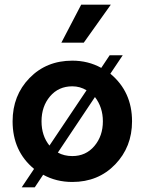

<svg xmlns="http://www.w3.org/2000/svg" viewBox="-20 -770 619 823"><path d="M339 -587H243L328 -750H455ZM453 -454Q546 -377 546 -250Q546 -140 473.5 -65Q401 10 290 10Q221 10 165 -21L129 33H73L126 -46Q34 -122 34 -250Q34 -361 106.5 -435.5Q179 -510 290 -510Q358 -510 414 -479L450 -533H506ZM158 -250Q158 -188 192 -146L351 -383Q323 -400 290 -400Q231 -400 194.5 -357Q158 -314 158 -250ZM290 -101Q348 -101 384.5 -144Q421 -187 421 -250Q421 -310 387 -354L228 -116Q255 -101 290 -101Z"/></svg>

Font: Oakes Grotesk
Style: Bold
Weight: 600
Designer: Samuel Oakes
Foundry: Samuel Oakes
Version: Version 1.000;PS 001.000;hotconv 1.0.88;makeotf.lib2.5.64775